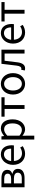

<svg xmlns="http://www.w3.org/2000/svg" viewBox="1824 -2421 826 4514"><g transform="rotate(-90 2237.0 -164.0)"><path d="M92 0H309C435 0 524 -47 524 -156C524 -233 471 -271 410 -285V-290C466 -306 501 -345 501 -405C501 -504 420 -543 301 -543H92ZM182 -315V-478H291C375 -478 411 -448 411 -397C411 -346 376 -315 285 -315ZM182 -65V-250H293C386 -250 434 -216 434 -161C434 -100 390 -65 299 -65Z M878 13C952 13 1010 -12 1058 -43L1025 -103C985 -76 942 -60 889 -60C786 -60 715 -134 709 -250H1075C1077 -263 1079 -282 1079 -302C1079 -457 1001 -557 863 -557C737 -557 618 -447 618 -271C618 -92 734 13 878 13ZM708 -315C719 -422 787 -484 864 -484C949 -484 999 -425 999 -315Z M1213 229H1304V45L1302 -50C1351 -10 1403 13 1452 13C1577 13 1688 -94 1688 -280C1688 -447 1612 -557 1472 -557C1409 -557 1348 -521 1299 -481H1296L1288 -543H1213ZM1437 -63C1401 -63 1353 -78 1304 -120V-405C1357 -454 1404 -480 1450 -480C1553 -480 1593 -399 1593 -279C1593 -144 1527 -63 1437 -63Z M1933 0H2024V-469H2207V-543H1751V-469H1933Z M2523 13C2656 13 2775 -91 2775 -271C2775 -452 2656 -557 2523 -557C2390 -557 2271 -452 2271 -271C2271 -91 2390 13 2523 13ZM2523 -63C2429 -63 2366 -146 2366 -271C2366 -396 2429 -481 2523 -481C2617 -481 2681 -396 2681 -271C2681 -146 2617 -63 2523 -63Z M2887 13C2966 13 3014 -47 3029 -168C3043 -268 3054 -369 3066 -469H3235V0H3327V-543H2994C2980 -425 2967 -308 2952 -191C2943 -110 2917 -75 2879 -75C2869 -75 2862 -77 2855 -79L2837 5C2853 10 2867 13 2887 13Z M3729 13C3803 13 3861 -12 3909 -43L3876 -103C3836 -76 3793 -60 3740 -60C3637 -60 3566 -134 3560 -250H3926C3928 -263 3930 -282 3930 -302C3930 -457 3852 -557 3714 -557C3588 -557 3469 -447 3469 -271C3469 -92 3585 13 3729 13ZM3559 -315C3570 -422 3638 -484 3715 -484C3800 -484 3850 -425 3850 -315Z M4172 0H4263V-469H4446V-543H3990V-469H4172Z"/></g></svg>

Font: Noto Sans JP Regular
Style: Regular
Weight: 400
Designer: Ryoko NISHIZUKA (kana & ideographs); Paul D. Hunt (Latin, Greek & Cyrillic); Wenlong ZHANG (bopomofo); Sandoll Communica
Foundry: Adobe Systems Incorporated
Version: Version 1.004;PS 1.004;hotconv 1.0.82;makeotf.lib2.5.63406